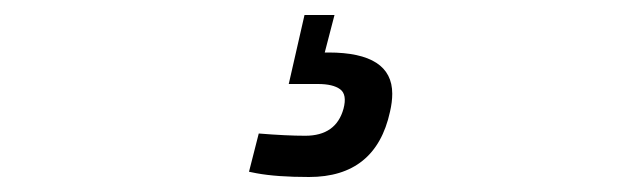

<svg xmlns="http://www.w3.org/2000/svg" viewBox="-20 -25 831 256"><path d="M418 45Q503 45 503 100Q503 111 500 124Q481 211 392 211Q349 211 322 206L312 204L325 153Q362 156 387 156Q428 156 438 120Q443 101 433.5 94Q424 87 404 87H365L386 -5H426L413 45Z"/></svg>

Font: TitilliumWebItalic
Style: Italic
Weight: 400
Italic angle: -13°
Version: Version 1.001;PS 57.000;hotconv 1.0.70;makeotf.lib2.5.55311